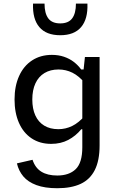

<svg xmlns="http://www.w3.org/2000/svg" viewBox="-20 -826 660 1052"><path d="M264.2 -525.3Q300.3 -525.3 330.5 -515.1Q360.7 -504.8 383.8 -487.2Q407 -469.5 424.7 -445.5H446.8V-369Q412.8 -409.8 376.8 -427.6Q340.7 -445.3 301 -445.3Q256 -445.3 223.7 -425.8Q191.3 -406.3 174.2 -369.4Q157 -332.5 157 -280.7Q157 -230.3 173.5 -193.8Q190 -157.3 222.1 -137.8Q254.2 -118.2 299.7 -118.2Q339.5 -118.2 375.5 -135.7Q411.5 -153.2 446.8 -194V-117.7H425.2Q394.7 -80.7 353.8 -59.2Q313 -37.7 260.2 -37.7Q198.3 -37.7 153 -68Q107.7 -98.3 83.7 -153.2Q59.7 -208 59.7 -280.7Q59.7 -354.7 84.8 -409.9Q109.8 -465.2 156.1 -495.2Q202.3 -525.3 264.2 -525.3ZM293.8 205.3Q225.8 205.3 179.6 188.2Q133.3 171 107.8 140.6Q82.3 110.2 72.7 69.2L158.3 49.5Q172.7 93.7 206.6 114.7Q240.5 135.7 293.8 135.7Q358.8 135.7 394.9 100.7Q431 65.7 431 -19.2V-422.8H435.7L445.3 -513.7H525.7V-29.2Q525.7 53.8 499.3 105.8Q473 157.7 421.8 181.5Q370.7 205.3 293.8 205.3ZM310 -697.8Q355 -697.8 375.5 -725.4Q396 -753 396 -806.2H459Q462.3 -722.2 424.5 -677.6Q386.7 -633 310 -633Q233.3 -633 195.5 -677.6Q157.7 -722.2 161 -806.2H224Q224 -753 244.5 -725.4Q265 -697.8 310 -697.8Z"/></svg>

Font: Monaspace Neon Var ExtraLight
Style: Regular
Weight: 200
Designer: Riley Cran and the Lettermatic Team
Version: Version 1.200 (Monaspace Neon Var)